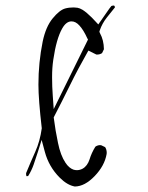

<svg xmlns="http://www.w3.org/2000/svg" viewBox="-20 -699 540 700"><path d="M172.4 -349.6Q169.9 -383.3 169.9 -417.7Q169.9 -452.1 174.3 -481.4Q185.5 -557.6 206.5 -594.7Q221.2 -621.1 240.7 -621.1Q255.9 -621.1 269.5 -606Q284.7 -589.4 297.9 -560.1L300.8 -554.7L175.8 -301.3ZM369.1 -141.6Q369.1 -153.8 363.3 -162.6L349.1 -169.4Q347.7 -169.9 344.2 -169.9Q340.8 -169.9 336.2 -168.5Q331.5 -167 327.6 -164.1Q313.5 -141.1 306.6 -118.2Q298.8 -93.8 281.2 -84Q271 -78.6 260.3 -78.6Q253.9 -78.6 247.6 -80.6Q231.4 -86.4 218.8 -105.5Q200.7 -132.3 191.4 -178.2Q182.1 -221.7 175.8 -271Q207 -331.1 235.4 -388.9Q263.7 -446.8 302.2 -514.6L330.6 -500.5Q332 -500 333 -500Q344.2 -500 352.1 -505.4L358.9 -519.5Q358.4 -552.7 344.7 -577.6L342.3 -583L343.8 -588.4Q352.5 -613.8 369.6 -635.3L398.9 -671.9Q398.9 -672.4 398.9 -672.9Q398.9 -675.8 396 -678.7Q395 -678.7 394 -678.7Q390.1 -678.7 386.2 -677.2L378.9 -668L338.4 -609.9Q320.8 -628.9 314.9 -634.8Q295.9 -653.8 281.2 -663.1Q270.5 -669.4 262.5 -670.7Q254.4 -671.9 248.5 -671.9Q231.4 -671.9 217.3 -668Q196.8 -662.1 171.9 -631.8Q147 -601.6 135.7 -547.9Q120.1 -471.2 120.1 -390.6Q120.1 -336.4 132.3 -231.4Q126 -184.6 108.4 -145.3Q90.8 -106 75.2 -67.9Q75.2 -66.4 75.2 -65.2Q75.2 -64 75.2 -63Q75.2 -60.1 76.7 -56.6L82.5 -57.1Q94.7 -76.2 102.5 -98.4Q110.4 -120.6 118.2 -145.5L131.8 -189L143.6 -145Q158.2 -90.8 197.8 -51.3Q225.1 -23.9 252.9 -19Q289.1 -19.5 325.2 -57.1Q361.3 -94.7 368.7 -137.2Q369.1 -139.6 369.1 -141.6Z"/></svg>

Font: NaikaiFont
Style: ExtraLight
Weight: 200
Version: Version 1.89